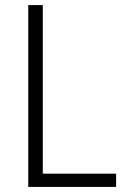

<svg xmlns="http://www.w3.org/2000/svg" viewBox="-20 -734 497 754"><path d="M91 0V-714H148V-52H436V0Z"/></svg>

Font: Noto Sans Khmer UI SemiCondensed Light
Style: Regular
Weight: 300
Width: 4
Designer: Danh Hong and the Monotype Design Team
Foundry: Monotype Imaging Inc.
Version: Version 2.002; ttfautohint (v1.8.4.7-5d5b)